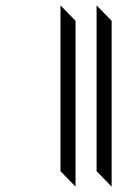

<svg xmlns="http://www.w3.org/2000/svg" viewBox="-20 -689 505 718"><path d="M206.2 -48.8V-668.8L262.5 -611.2V8.8ZM341.2 -48.8V-668.8L397.5 -611.2V8.8Z"/></svg>

Font: Ekushey Bangla Kolom
Style: Regular
Weight: 400
Designer: Al Mamun Sumon
Foundry: Al Mamun Sumon
Version: Version 1.00;July 29, 2021;FontCreator 12.0.0.2565 64-bit